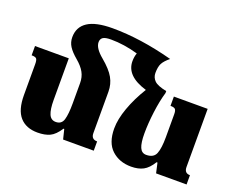

<svg xmlns="http://www.w3.org/2000/svg" viewBox="-121 -979 1485 1207"><g transform="rotate(20 621.5 -375.0)"><path d="M1216 -62V0H1012L997 -67H991Q963 -21 930 -3.5Q897 14 849 14Q770 14 719 -33Q668 -80 668 -176Q668 -237 695.5 -314Q723 -391 772 -471Q631 -513 631 -612Q631 -642 640 -667Q546 -694 459 -694Q420 -694 405 -683.5Q390 -673 390 -652Q390 -612 448 -564Q508 -514 531.5 -472Q555 -430 555 -380V-103Q555 -62 595 -62V0H390L374 -65H369Q338 -17 305 -1.5Q272 14 223 14Q146 14 104.5 -33Q63 -80 63 -179V-385Q63 -412 56 -421Q49 -430 23 -430V-492H249V-214Q249 -150 262.5 -119Q276 -88 308 -88Q347 -88 358 -125Q369 -162 369 -234V-370Q369 -410 351.5 -441.5Q334 -473 297 -504Q259 -536 241.5 -563.5Q224 -591 224 -625Q224 -693 278 -728.5Q332 -764 444 -764Q631 -764 849 -706Q816 -679 804 -656Q792 -633 792 -592Q792 -562 813 -541Q834 -520 895 -508V-495Q877 -434 867 -355.5Q857 -277 857 -211Q857 -148 870 -118Q883 -88 913 -88Q963 -88 977.5 -124.5Q992 -161 992 -234V-388Q992 -412 984.5 -421Q977 -430 952 -430V-492H1178V-103Q1178 -62 1216 -62Z"/></g></svg>

Font: Noto Serif Armenian Black
Style: Regular
Weight: 900
Designer: Monotype Design team
Foundry: Monotype Imaging Inc.
Version: Version 1.000